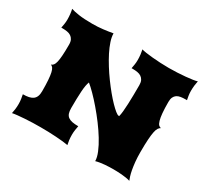

<svg xmlns="http://www.w3.org/2000/svg" viewBox="-142 -912 1199 1121"><g transform="rotate(30 458.0 -351.5)"><path d="M48.8 0Q51.8 -12.2 54 -29.5Q56.2 -46.9 56.2 -65.4Q56.2 -82.5 53.7 -98.9Q51.3 -115.2 48.8 -127Q70.8 -127 87.4 -130.4Q104 -133.8 115.2 -141.8Q126.5 -149.9 132.1 -163.8Q137.7 -177.7 137.7 -198.7Q137.7 -243.2 135.5 -272.9Q133.3 -302.7 129.2 -321Q125 -339.4 118.7 -347.9Q112.3 -356.4 104 -358.9Q112.8 -361.8 119.1 -369.4Q125.5 -377 129.6 -394Q133.8 -411.1 135.7 -439.7Q137.7 -468.3 137.7 -513.2Q137.7 -532.7 131.3 -544.9Q125 -557.1 114.3 -564.2Q103.5 -571.3 89.1 -573.7Q74.7 -576.2 58.1 -576.2H48.8Q51.3 -587.9 53.7 -603.3Q56.2 -618.7 56.2 -635.7Q56.2 -653.8 54 -672.4Q51.8 -690.9 48.8 -703.1Q67.9 -696.3 103 -691.2Q138.2 -686 194.3 -686Q231 -686 265.6 -690.2Q300.3 -694.3 329.6 -699.7Q329.6 -676.3 339.4 -646.5Q349.1 -616.7 365.7 -584Q382.3 -551.3 403.6 -517.3Q424.8 -483.4 448 -451.7Q471.2 -419.9 494.4 -391.8Q517.6 -363.8 537.8 -343Q558.1 -322.3 573.2 -310.1Q588.4 -297.9 595.7 -297.9H596.7Q597.2 -297.9 597.9 -297.6Q598.6 -297.4 599.6 -297.4Q603.5 -312 605.7 -334.5Q607.9 -356.9 609.1 -385.3Q610.4 -413.6 610.8 -446Q611.3 -478.5 611.3 -513.2Q611.3 -532.7 605 -544.9Q598.6 -557.1 587.9 -564.2Q577.1 -571.3 562.7 -573.7Q548.3 -576.2 531.7 -576.2H522.5Q524.9 -587.9 527.3 -603.3Q529.8 -618.7 529.8 -635.7Q529.8 -653.8 527.6 -672.4Q525.4 -690.9 522.5 -703.1Q531.7 -699.7 551.8 -696.8Q571.8 -693.8 597.7 -691.4Q623.5 -689 652.6 -687.5Q681.6 -686 709.5 -686Q737.8 -686 766.8 -687.5Q795.9 -689 821.5 -691.4Q847.2 -693.8 866.7 -696.8Q886.2 -699.7 896 -703.1Q893.1 -690.9 890.9 -672.4Q888.7 -653.8 888.7 -635.7Q888.7 -618.7 891.1 -603.3Q893.6 -587.9 896 -576.2H885.7Q868.2 -576.2 853.5 -573.7Q838.9 -571.3 828.6 -564.2Q818.4 -557.1 812.7 -544.9Q807.1 -532.7 807.1 -513.2Q807.1 -468.3 809.8 -439Q812.5 -409.7 817.6 -392.1Q822.8 -374.5 829.8 -367.2Q836.9 -359.9 845.7 -358.9Q837.4 -354.5 831.1 -345.2Q824.7 -335.9 820.6 -315.9Q816.4 -295.9 814.2 -262.7Q812 -229.5 812 -177.2Q812 -142.1 814.9 -113Q817.9 -84 822 -61.8Q826.2 -39.6 831.1 -24.2Q835.9 -8.8 839.8 0Q827.6 -3.9 812.5 -6.3Q797.4 -8.8 781.7 -10Q766.1 -11.2 751.5 -11.7Q736.8 -12.2 726.1 -12.2Q714.4 -12.2 699.7 -11.7Q685.1 -11.2 669.7 -10Q654.3 -8.8 638.7 -6.3Q623 -3.9 609.9 0Q609.9 -24.4 595.9 -58.1Q582 -91.8 559.3 -128.9Q536.6 -166 508.1 -204.1Q479.5 -242.2 450.4 -276.1Q421.4 -310.1 394.5 -337.2Q367.7 -364.3 348.6 -379.4Q339.4 -357.4 336.4 -310.5Q333.5 -263.7 333.5 -198.7Q333.5 -177.7 338.1 -163.8Q342.8 -149.9 353.5 -141.8Q364.3 -133.8 381.1 -130.4Q397.9 -127 422.4 -127Q419.9 -115.2 417.5 -98.9Q415 -82.5 415 -65.4Q415 -46.9 417.2 -29.5Q419.4 -12.2 422.4 0Q408.2 -2.9 386.7 -5.1Q365.2 -7.3 339.8 -9Q314.5 -10.7 287.6 -11.5Q260.7 -12.2 235.8 -12.2Q210.9 -12.2 183.8 -11.5Q156.7 -10.7 131.3 -9Q106 -7.3 84.2 -5.1Q62.5 -2.9 48.8 0Z"/></g></svg>

Font: Arbutus
Style: Regular
Weight: 400
Designer: Karolina Lach
Foundry: Sorkin Type Co.
Version: Version 1.003